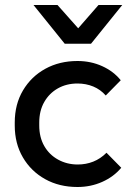

<svg xmlns="http://www.w3.org/2000/svg" viewBox="-20 -738 530 768"><path d="M290 10Q217 10 160.5 -21.5Q104 -53 71.5 -108.5Q39 -164 39 -236V-248Q39 -321 72 -376.5Q105 -432 161.5 -463Q218 -494 290 -494Q343 -494 388.5 -473.5Q434 -453 463 -417L403 -356Q382 -380 353 -392Q324 -404 290 -404Q246 -404 211.5 -384.5Q177 -365 157 -330Q137 -295 137 -248V-236Q137 -189 157 -154Q177 -119 212.5 -99.5Q248 -80 291 -80Q324 -80 353 -91.5Q382 -103 406 -127L465 -67Q435 -31 389 -10.5Q343 10 290 10ZM239 -563 114 -718H210L321 -593H265L374 -718H469L344 -563Z"/></svg>

Font: SUSE Medium
Style: Regular
Weight: 500
Designer: Rene Bieder
Foundry: SUSE
Version: Version 1.000